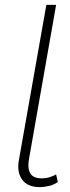

<svg xmlns="http://www.w3.org/2000/svg" viewBox="-20 -760 288 787"><path d="M143 7Q93 7 71 -23.5Q49 -54 57 -101L170 -740H210L99 -109Q92 -72 103.5 -50.5Q115 -29 152 -29Q169 -29 184.5 -34Q200 -39 210 -45L217 -14Q202 -3 181.5 2Q161 7 143 7Z"/></svg>

Font: Livvic ExtraLight
Style: Italic
Weight: 275
Italic angle: -10°
Designer: Jacques Le Bailly, Baron von Fonthausen
Version: Version 1.001; ttfautohint (v1.8.2)